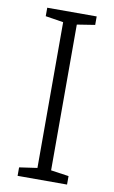

<svg xmlns="http://www.w3.org/2000/svg" viewBox="-83 -759 477 803"><g transform="rotate(10 155.5 -357.0)"><path d="M261 0H51V-36L127 -47V-666L51 -678V-714H261V-678L185 -666V-47L261 -36Z"/></g></svg>

Font: RS Noto Sans Light
Style: Regular
Weight: 300
Designer: Monotype Design Team
Foundry: Monotype Imaging Inc.
Version: Version 3.10